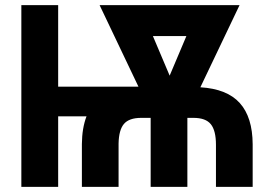

<svg xmlns="http://www.w3.org/2000/svg" viewBox="-20 -731 1057 751"><path d="M300.3 0V-167.5Q300.8 -230 318.4 -275.9H207.5V0H63.5V-710.9H207.5V-392.1H521.5L369.6 -710.9H917L763.7 -389.6Q868.2 -383.3 918 -327.9Q967.8 -272.5 968.3 -166.5V0H824.7V-164.6Q824.7 -220.2 804.7 -245.1Q784.7 -270 736.3 -270H712.9V0H569.3V-270H532.7Q484.9 -270 464.8 -246.3Q444.8 -222.7 443.8 -169.4V0ZM643.6 -435.1 709 -589.8H578.1Z"/></svg>

Font: Roboto Condensed
Style: Bold
Weight: 700
Designer: Google
Version: Version 2.134; 2016